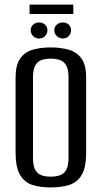

<svg xmlns="http://www.w3.org/2000/svg" viewBox="-20 -806 444 838"><path d="M201 12Q156 12 122 1.5Q88 -9 68 -42Q48 -75 48 -141V-467Q48 -522 68 -550.5Q88 -579 122.5 -589Q157 -599 202 -599Q247 -599 281.5 -588.5Q316 -578 336 -550Q356 -522 356 -467V-141Q356 -74 336 -41.5Q316 -9 281 1.5Q246 12 201 12ZM201 -35Q224 -35 241.5 -41Q259 -47 269 -64.5Q279 -82 279 -117V-469Q279 -503 269 -520.5Q259 -538 241.5 -544Q224 -550 201 -550Q178 -550 161 -544Q144 -538 134 -520.5Q124 -503 124 -469V-117Q124 -82 134 -64.5Q144 -47 161 -41Q178 -35 201 -35ZM151 -638Q135 -638 124.5 -648.5Q114 -659 114 -674Q114 -689 124.5 -698.5Q135 -708 151 -708Q166 -708 176.5 -698.5Q187 -689 187 -674Q187 -659 176.5 -648.5Q166 -638 151 -638ZM254 -638Q239 -638 228 -648.5Q217 -659 217 -674Q217 -689 228 -698.5Q239 -708 254 -708Q270 -708 280 -698.5Q290 -689 290 -674Q290 -659 280 -648.5Q270 -638 254 -638ZM109 -745V-786H300V-745Z"/></svg>

Font: Alumni Sans Thin Medium
Style: Regular
Weight: 500
Version: Version 1.018